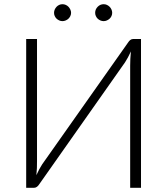

<svg xmlns="http://www.w3.org/2000/svg" viewBox="-20 -893 795 913"><path d="M650.5 -707.5V0H599V-581Q599 -597 599.8 -613.8Q600.5 -630.5 602.5 -648.5Q595.5 -633 588.5 -620.2Q581.5 -607.5 574.5 -596.5L166 -16Q162 -9.5 155.8 -4.8Q149.5 0 142 0H104.5V-707.5H156V-126.5Q156 -110.5 155.5 -94Q155 -77.5 153 -60Q159.5 -75 166.5 -87.8Q173.5 -100.5 180.5 -111.5L589.5 -691.5Q593.5 -698 599.5 -702.8Q605.5 -707.5 613 -707.5ZM318 -832Q318 -824 314.5 -816.8Q311 -809.5 305.5 -804.2Q300 -799 292.5 -795.8Q285 -792.5 277 -792.5Q269 -792.5 261.8 -795.8Q254.5 -799 249 -804.2Q243.5 -809.5 240.2 -816.8Q237 -824 237 -832Q237 -840 240.2 -847.5Q243.5 -855 249 -860.8Q254.5 -866.5 261.8 -869.8Q269 -873 277 -873Q285 -873 292.5 -869.8Q300 -866.5 305.5 -860.8Q311 -855 314.5 -847.5Q318 -840 318 -832ZM513.5 -832Q513.5 -824 510.2 -816.8Q507 -809.5 501.2 -804.2Q495.5 -799 488.2 -795.8Q481 -792.5 473 -792.5Q464.5 -792.5 457.2 -795.8Q450 -799 444.5 -804.2Q439 -809.5 435.8 -816.8Q432.5 -824 432.5 -832Q432.5 -848.5 444.5 -860.8Q456.5 -873 473 -873Q481 -873 488.2 -869.8Q495.5 -866.5 501.2 -860.8Q507 -855 510.2 -847.5Q513.5 -840 513.5 -832Z"/></svg>

Font: Lato 2
Style: Regular
Weight: 300
Designer: Lukasz Dziedzic with Adam Twardoch and Botio Nikoltchev
Foundry: tyPoland Lukasz Dziedzic
Version: Version 2.015; 2015-08-06; http://www.latofonts.com/